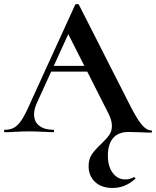

<svg xmlns="http://www.w3.org/2000/svg" viewBox="-28 -652 770 947"><path d="M409 168Q409 133 425 109.5Q441 86 471 58Q498 32 511 13.5Q524 -5 524 -31Q524 -59 506 -94L303 -495L353 -581L153 -142Q140 -113 140 -88Q140 -52 165.5 -32Q191 -12 234 -12Q239 -12 239 -6Q239 0 234 0Q216 0 182 -2Q144 -4 116 -4Q89 -4 51 -2Q17 0 -4 0Q-8 0 -8 -6Q-8 -12 -4 -12Q24 -12 43.5 -23.5Q63 -35 81.5 -64.5Q100 -94 125 -152L343 -629Q345 -632 352 -632Q360 -632 361 -629L611 -137Q645 -69 669.5 -39Q694 -9 717 -9Q722 -9 722 -3.5Q722 2 717 2Q692 2 654 0L605 -1Q555 -1 529.5 29.5Q504 60 504 115Q504 170 528.5 201.5Q553 233 589 233Q612 233 632 222H633Q636 222 638.5 225Q641 228 639 230Q612 254 585 264.5Q558 275 527 275Q472 275 440.5 245Q409 215 409 168ZM233 -327H439L446 -299H218Z"/></svg>

Font: Cormorant Unicase
Style: Bold
Weight: 700
Designer: Christian Thalmann (Catharsis Fonts)
Foundry: Catharsis Fonts
Version: Version 4.000